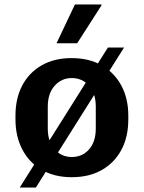

<svg xmlns="http://www.w3.org/2000/svg" viewBox="-20 -780 640 856"><path d="M300 10Q222 10 165.5 -23Q109 -56 79 -114.5Q49 -173 49 -247V-265Q49 -341 79 -398.5Q109 -456 165.5 -488.5Q222 -521 299 -521Q378 -521 434.5 -488Q491 -455 521.5 -397.5Q552 -340 552 -265V-247Q552 -170 521.5 -112.5Q491 -55 434.5 -22.5Q378 10 300 10ZM300 -80Q347 -80 377 -114Q407 -148 407 -207V-305Q407 -363 377 -397.5Q347 -432 300 -432Q254 -432 223.5 -397.5Q193 -363 193 -305V-207Q193 -148 223.5 -114Q254 -80 300 -80ZM68 56 461 -568H533L140 56ZM232 -587 314 -760H432L433 -757L324 -587Z"/></svg>

Font: Chivo Mono Medium SemiBold
Style: Regular
Weight: 600
Monospace: yes
Version: Version 1.008